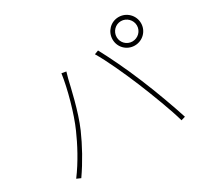

<svg xmlns="http://www.w3.org/2000/svg" viewBox="-153 -1006 1305 1221"><g transform="rotate(-30 500.0 -395.5)"><path d="M764 -675C764 -716 797 -750 838 -750C879 -750 913 -716 913 -675C913 -634 879 -601 838 -601C797 -601 764 -634 764 -675ZM734 -675C734 -617 780 -571 838 -571C896 -571 943 -617 943 -675C943 -733 896 -780 838 -780C780 -780 734 -733 734 -675ZM243 -290C209 -212 155 -109 91 -24L121 -11C181 -97 231 -189 269 -275C318 -387 352 -546 365 -600C370 -620 373 -630 378 -646L345 -652C331 -549 286 -386 243 -290ZM735 -346C778 -241 834 -96 857 -11L887 -20C861 -102 808 -249 763 -356C716 -471 656 -593 619 -661L590 -650C634 -577 693 -447 735 -346Z"/></g></svg>

Font: Noto Sans Japanese Thin
Style: Regular
Weight: 100
Designer: Ryoko NISHIZUKA (kana & ideographs); Paul D. Hunt (Latin, Greek & Cyrillic); Wenlong ZHANG (bopomofo); Sandoll Communica
Foundry: Adobe Systems Incorporated
Version: Version 1.000;PS 1;hotconv 1.0.78;makeotf.lib2.5.61930